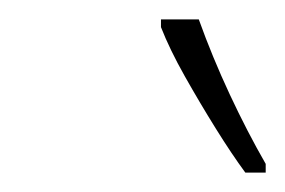

<svg xmlns="http://www.w3.org/2000/svg" viewBox="-20 -784 294 198"><path d="M233 -606Q219 -625 202.5 -651.5Q186 -678 170.5 -705.5Q155 -733 146 -756V-764H185Q199 -725 217 -686.5Q235 -648 254 -615V-606Z"/></svg>

Font: Noto Sans Condensed ExtraLight
Style: Italic
Weight: 200
Width: 3
Italic angle: -12°
Designer: Monotype Design Team
Foundry: Monotype Imaging Inc.
Version: Version 2.013; ttfautohint (v1.8.4.7-5d5b)